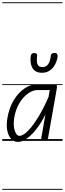

<svg xmlns="http://www.w3.org/2000/svg" viewBox="-25 -1246 573 1698"><path d="M133.5 9Q99.5 9 74.2 -17.2Q49 -43.5 39.2 -92.2Q29.5 -141 41.5 -208Q58 -298.5 99 -364Q140 -429.5 193.8 -465Q247.5 -500.5 302 -500.5H462.5Q475 -500.5 477.5 -489.2Q480 -478 476.5 -458.5L400.5 -28Q399.5 -23 393.8 -11.5Q388 0 364 0Q345 0 341.8 -9Q338.5 -18 340 -25.5L377 -235Q343.5 -166 301.5 -110.8Q259.5 -55.5 216 -23.2Q172.5 9 133.5 9ZM145.5 -44.5Q179.5 -44.5 223.8 -90Q268 -135.5 315 -213.2Q362 -291 404 -387.5L415 -449.5H307Q266 -449.5 223.8 -420Q181.5 -390.5 148.5 -337Q115.5 -283.5 102 -211Q89.5 -136.5 105.5 -90.5Q121.5 -44.5 145.5 -44.5ZM133.5 9Q99.5 9 74.2 -17.2Q49 -43.5 39.2 -92.2Q29.5 -141 41.5 -208Q58 -298.5 99 -364Q140 -429.5 193.8 -465Q247.5 -500.5 302 -500.5H462.5Q475 -500.5 477.5 -489.2Q480 -478 476.5 -458.5L400.5 -28Q399.5 -23 393.8 -11.5Q388 0 364 0Q345 0 341.8 -9Q338.5 -18 340 -25.5L377 -235Q343.5 -166 301.5 -110.8Q259.5 -55.5 216 -23.2Q172.5 9 133.5 9ZM145.5 -44.5Q179.5 -44.5 223.8 -90Q268 -135.5 315 -213.2Q362 -291 404 -387.5L415 -449.5H307Q266 -449.5 223.8 -420Q181.5 -390.5 148.5 -337Q115.5 -283.5 102 -211Q89.5 -136.5 105.5 -90.5Q121.5 -44.5 145.5 -44.5ZM346 -602.5Q310.5 -602.5 289.2 -616.5Q268 -630.5 257.8 -652.5Q247.5 -674.5 245.5 -698.8Q243.5 -723 246 -743.5Q248.5 -763.5 256.5 -770.2Q264.5 -777 275.5 -777Q290 -777 297.5 -772.2Q305 -767.5 303 -753Q297.5 -702 305.5 -681.2Q313.5 -660.5 327.5 -656.5Q341.5 -652.5 353 -652.5Q365.5 -652.5 380 -659.2Q394.5 -666 406.8 -687.2Q419 -708.5 424 -752Q426 -767.5 436.2 -772.8Q446.5 -778 458.5 -778Q476 -778 481 -766.2Q486 -754.5 484 -740Q482 -726 474 -703Q466 -680 450 -657Q434 -634 408.5 -618.2Q383 -602.5 346 -602.5ZM-5 424.5H528V432.5H-5ZM-5 -16H528V0H-5ZM-5 -501.5H528V-493.5H-5ZM-5 -1226H528V-1218H-5Z"/></svg>

Font: Edu AU VIC WA NT Guides
Style: Regular
Weight: 400
Designer: Tina and Corey Anderson, Eben Sorkin, Mirko Velimirovic
Foundry: Google for Education
Version: Version 1.001